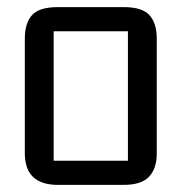

<svg xmlns="http://www.w3.org/2000/svg" viewBox="-20 -520 511 540"><path d="M49.8 -88.9V-411.1Q49.8 -455.1 70.1 -477.5Q90.3 -500 143.1 -500H328.1Q379.9 -500 400.4 -477.3Q420.9 -454.6 420.9 -411.1V-88.9Q420.9 -45.4 398.9 -22.7Q377 0 328.1 0H143.1Q49.8 0 49.8 -88.9ZM130.9 -67.9H339.8V-432.1H130.9Z"/></svg>

Font: Kelly Slab
Style: Regular
Weight: 400
Designer: Denis Masharov
Foundry: Denis Masharov
Version: Version 1.001